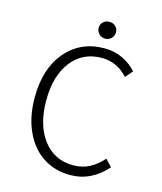

<svg xmlns="http://www.w3.org/2000/svg" viewBox="-121 -900 842 1000"><g transform="rotate(15 300.0 -400.0)"><path d="M344.2 -721.2Q325.2 -721.2 311.5 -734.6Q297.9 -748 297.9 -768.1Q297.9 -787.1 311.5 -799.6Q325.2 -812 344.2 -812Q363.8 -812 377.4 -799.6Q391.1 -787.1 391.1 -768.1Q391.1 -748 377.4 -734.6Q363.8 -721.2 344.2 -721.2ZM351.1 12.2Q269 12.2 205.6 -29.1Q142.1 -70.3 106 -148.9Q69.8 -227.5 69.8 -332Q69.8 -487.3 148.9 -579.6Q228 -671.9 356 -671.9Q410.6 -671.9 455.3 -650.1Q500 -628.4 529.8 -594.2L496.1 -555.2Q437.5 -620.1 356 -620.1Q252.4 -620.1 192.1 -542.2Q131.8 -464.4 131.8 -332Q131.8 -199.7 191.9 -120.4Q252 -41 354 -41Q401.4 -41 439.5 -60.3Q477.5 -79.6 513.2 -119.1L547.9 -82Q465.3 12.2 351.1 12.2Z"/></g></svg>

Font: Office Code Pro Light
Style: Regular
Weight: 300
Designer: Nathan Rutzky & Paul D. Hunt
Foundry: Adobe Systems Incorporated
Version: Version 1.004;PS 001.004;hotconv 1.0.70;makeotf.lib2.5.58329